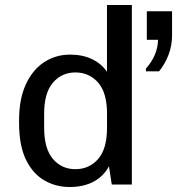

<svg xmlns="http://www.w3.org/2000/svg" viewBox="-20 -740 710 770"><path d="M259 10Q204 10 157.9 -16.5Q111.8 -43 84.1 -99.6Q56.5 -156.2 56.5 -247V-258Q56.5 -343.2 83.8 -402Q111 -460.8 157.4 -490.9Q203.8 -521 261 -521Q311.5 -521 349.5 -502.6Q387.5 -484.2 409 -452V-720H508.8V0H428.2L417 -73.2Q395 -32.5 354.8 -11.2Q314.5 10 259 10ZM282.5 -61.5Q337.5 -61.5 373.4 -102.2Q409.2 -143 409.2 -227.5V-283.8Q409.2 -368.2 373.4 -408.9Q337.5 -449.5 282.5 -449.5Q227.5 -449.5 192.2 -408.4Q157 -367.2 157 -283.8V-228.5Q157 -143.8 192.2 -102.6Q227.5 -61.5 282.5 -61.5ZM565.2 -454V-464.8Q588.8 -491.5 601 -520.5Q613.2 -549.5 613.8 -580.5H568.8V-694.8H670V-597.2Q670 -558 656.2 -521.1Q642.5 -484.2 618 -454Z"/></svg>

Font: Chivo Mono Medium
Style: Regular
Weight: 500
Monospace: yes
Designer: Hector Gatti
Foundry: Omnibus-Type
Version: Version 1.008